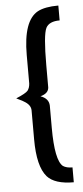

<svg xmlns="http://www.w3.org/2000/svg" viewBox="-54 -749 355 817"><g transform="rotate(-5 123.5 -340.5)"><path d="M14.6 -339.8Q56.6 -357.4 65.4 -368.2Q74.2 -379.9 75.2 -398.4V-519.5Q75.2 -666 138.7 -701.2Q169.9 -717.8 227.5 -717.8V-654.3Q182.6 -654.3 168.9 -627.9Q154.3 -598.6 154.3 -468.8Q154.3 -462.9 154.3 -458V-374Q152.3 -348.6 118.2 -339.8Q153.3 -327.1 154.3 -296.9V-202.1Q154.3 -62.5 187.5 -36.1Q202.1 -26.4 227.5 -26.4V37.1Q146.5 37.1 114.3 1Q75.2 -43.9 75.2 -159.2V-283.2Q75.2 -307.6 44.9 -324.2Q41 -327.1 30.3 -332Q19.5 -336.9 14.6 -339.8Z"/></g></svg>

Font: Post No Bills Jaffna SemiBold
Style: Regular
Weight: 600
Designer: Kosala Senevirathne, Siva Puranthara, Lasantha Premarathna, Tharique Azeez
Foundry: Mooniak
Version: Version 1.220 ; ttfautohint (v1.6)